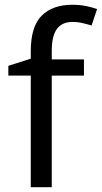

<svg xmlns="http://www.w3.org/2000/svg" viewBox="-20 -785 427 805"><path d="M332 -468H197V0H109V-468H15V-509L109 -539V-570Q109 -674 155 -719.5Q201 -765 283 -765Q315 -765 341.5 -759.5Q368 -754 387 -747L364 -678Q348 -683 327 -688Q306 -693 284 -693Q240 -693 218.5 -663.5Q197 -634 197 -571V-536H332Z"/></svg>

Font: Noto Sans Lao Looped
Style: Regular
Weight: 400
Designer: Mark Frömberg, Ben Mitchell
Foundry: The Fontpad Ltd
Version: Version 1.001